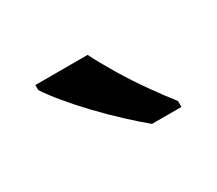

<svg xmlns="http://www.w3.org/2000/svg" viewBox="-48 -853 378 334"><g transform="rotate(-30 140.5 -686.0)"><path d="M145 -766Q156 -744 172.5 -716.5Q189 -689 207.5 -663Q226 -637 241 -618V-606H182Q165 -620 144 -639.5Q123 -659 102.5 -680.5Q82 -702 65.5 -722Q49 -742 40 -756V-766Z"/></g></svg>

Font: Noto Sans Adlam Unjoined
Style: Regular
Weight: 400
Designer: Mark Jamra, Neil Patel
Foundry: JamraPatel LLC
Version: Version 3.001